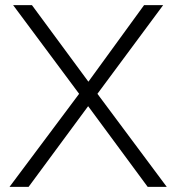

<svg xmlns="http://www.w3.org/2000/svg" viewBox="-20 -725 684 745"><path d="M17 0 287 -361 31 -705H104L323 -408L539 -705H613L358 -361L627 0H553L322 -313L91 0Z"/></svg>

Font: Winston Light
Style: Regular
Weight: 300
Designer: Original fonts by Vernon Adams / Changes by Cristiano Sobral
Foundry: Original fonts by Vernon Adams / Changes by Cristiano Sobral
Version: Version 2.503;July 17, 2020;FontCreator 13.0.0.2655 64-bit